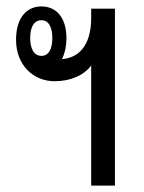

<svg xmlns="http://www.w3.org/2000/svg" viewBox="-20 -578 448 598"><path d="M264 0H338V-551H264V-522C264 -432 221 -397 173 -394C183 -414 187 -437 187 -459C187 -521 157 -558 109 -558C64 -558 30 -524 30 -454C30 -375 84 -325 150 -325C199 -325 241 -343 264 -374ZM109 -404C85 -404 74 -428 74 -459C74 -492 85 -515 109 -515C133 -515 143 -491 143 -459C143 -428 133 -404 109 -404Z"/></svg>

Font: Noto Sans Thai Looped ExtraCondensed
Style: Regular
Weight: 400
Width: 2
Designer: Sasikarn Vongin, Ben Mitchell
Foundry: The Fontpad Ltd
Version: Version 1.001